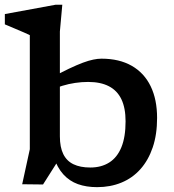

<svg xmlns="http://www.w3.org/2000/svg" viewBox="-32 -760 716 792"><path d="M189 -114H218.5L145.5 1L59.5 0L91 -144.5V-615Q84.5 -618.5 67.5 -625.8Q50.5 -633 29 -642.2Q7.5 -651.5 -12 -659.5V-702L197.5 -740.5H225L215 -630V-197.5Q215 -153 229 -124.5Q243 -96 271 -82.5Q299 -69 340.5 -69Q386 -69 418.8 -89.8Q451.5 -110.5 468.8 -152.8Q486 -195 486 -259.5Q486 -314.5 468.8 -350.5Q451.5 -386.5 417.2 -404.2Q383 -422 331.5 -422Q305 -422 278 -418Q251 -414 224.8 -406Q198.5 -398 173.5 -386.5L173 -435.5Q218.5 -460.5 252.2 -476.5Q286 -492.5 310.2 -501.5Q334.5 -510.5 353 -514.2Q371.5 -518 386.5 -518Q460 -518 511.5 -488.5Q563 -459 589.5 -404.2Q616 -349.5 616 -273.5Q616 -205 598 -152Q580 -99 547.2 -62.2Q514.5 -25.5 469 -6.8Q423.5 12 368.5 12Q324 12 289.2 -0.5Q254.5 -13 229.2 -40.8Q204 -68.5 189 -114Z"/></svg>

Font: Newsreader 7pt Medium
Style: Regular
Weight: 500
Designer: Hugues Gentile
Foundry: Production Type
Version: Version 1.003